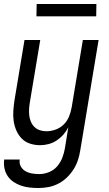

<svg xmlns="http://www.w3.org/2000/svg" viewBox="-29 -721 549 964"><path d="M164 223Q141 223 119 220.5Q97 218 76.5 211Q56 204 38.5 192Q21 180 9.5 163Q-2 146 -6.5 124.5Q-11 103 -8 80H70Q67 99 75.5 114.5Q84 130 99 138.5Q114 147 132 150Q150 153 169 153Q193 153 217.5 143Q242 133 258.5 113.5Q275 94 284 70.5Q293 47 297 23L314 -82Q304 -62 289 -45Q274 -28 255 -15.5Q236 -3 214.5 2.5Q193 8 172 8Q146 8 121.5 0Q97 -8 80 -25.5Q63 -43 53 -66Q43 -89 39.5 -114.5Q36 -140 38 -166.5Q40 -193 44 -219L94 -520H173L121 -208Q118 -191 117 -174Q116 -157 118 -140.5Q120 -124 126.5 -109Q133 -94 144.5 -83Q156 -72 171.5 -67Q187 -62 204 -62Q227 -62 250.5 -70.5Q274 -79 291.5 -96.5Q309 -114 318 -137Q327 -160 331 -183L387 -520H466L374 34Q370 59 362 83.5Q354 108 339.5 130.5Q325 153 305.5 171.5Q286 190 262 202Q238 214 213 218.5Q188 223 164 223ZM154 -639 155 -701H455L454 -639Z"/></svg>

Font: Iosevka Fixed
Style: Italic
Weight: 400
Italic angle: -9°
Monospace: yes
Designer: Belleve Invis
Foundry: Belleve Invis
Version: Version 33.2.4